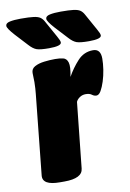

<svg xmlns="http://www.w3.org/2000/svg" viewBox="-114 -770 557 823"><g transform="rotate(-10 165.0 -358.0)"><path d="M79 2Q3 2 7 -40L43 -389Q44 -397 45 -413Q46 -429 46 -440Q46 -450 45.5 -459.5Q45 -469 45 -480Q45 -498 61.5 -507Q78 -516 102.5 -519Q127 -522 150 -522Q170 -522 185 -518.5Q200 -515 205.5 -497Q211 -479 202 -435Q222 -471 249.5 -501Q277 -531 317 -531Q350 -531 350 -489Q350 -467 346 -441Q342 -415 334.5 -391.5Q327 -368 318 -352.5Q309 -337 298 -337Q288 -337 279 -344Q270 -351 253 -351Q239 -351 227.5 -343.5Q216 -336 211 -325L181 -40Q177 2 99 2ZM307 -572Q269 -572 253.5 -577.5Q238 -583 221 -602L172 -655Q143 -687 143 -698Q143 -710 161.5 -714Q180 -718 209 -718Q246 -718 265 -715.5Q284 -713 293.5 -706.5Q303 -700 310 -687L350 -615Q361 -596 361 -588Q361 -572 307 -572ZM133 -572Q95 -572 79.5 -577.5Q64 -583 47 -602L-2 -655Q-31 -687 -31 -698Q-31 -710 -12.5 -714Q6 -718 35 -718Q72 -718 91 -715.5Q110 -713 119.5 -706.5Q129 -700 136 -687L176 -615Q187 -596 187 -588Q187 -572 133 -572Z"/></g></svg>

Font: Asap Condensed Condensed Black
Style: Italic
Weight: 900
Width: 3
Italic angle: -6°
Designer: Pablo Cosgaya
Foundry: Omnibus-Type
Version: Version 3.001; ttfautohint (v1.8.4.7-5d5b)